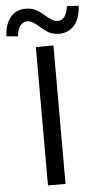

<svg xmlns="http://www.w3.org/2000/svg" viewBox="-112 -976 518 1013"><g transform="rotate(-5 147.0 -469.5)"><path d="M100 0V-733H193V0ZM230 -792Q195 -792 171 -806.5Q147 -821 128 -839Q113 -852 98 -862Q83 -872 65 -872Q44 -872 29 -852.5Q14 -833 11 -797L-50 -803Q-47 -867 -17 -903Q13 -939 63 -939Q98 -939 122.5 -924.5Q147 -910 166 -892Q181 -879 196 -869.5Q211 -860 228 -860Q272 -860 282 -934L344 -930Q341 -865 310.5 -828.5Q280 -792 230 -792Z"/></g></svg>

Font: Noto Sans CJK KR Regular (TTF)
Style: Regular
Weight: 400
Designer: Ryoko NISHIZUKA 西塚涼子 (kana & ideographs); Paul D. Hunt (Latin, Greek & Cyrillic); Wenlong ZHANG 张文龙 (bopomofo); Sandoll 
Foundry: Adobe Systems Incorporated
Version: Version 1.004;PS 1.004;hotconv 1.0.82;makeotf.lib2.5.63406